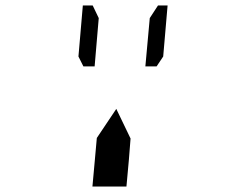

<svg xmlns="http://www.w3.org/2000/svg" viewBox="-20 -850 856 700"><path d="M556 -830H591L575 -644L551 -608H510L526 -784ZM450 -269 441 -170H317L326 -269L333 -347L404 -453L456 -345ZM266 -644 282 -830H318L340 -784L325 -608H284Z"/></svg>

Font: DSEG14 Classic Mini
Style: Bold Italic
Weight: 700
Italic angle: -5°
Designer: Keshikan(Twitter:@keshinomi_88pro)
Version: Version 0.46